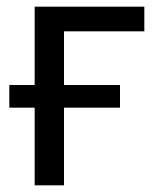

<svg xmlns="http://www.w3.org/2000/svg" viewBox="-20 -556 474 576"><path d="M8 -301H84V-536H413V-462H172V-301H340V-233H172V0H84V-233H8Z"/></svg>

Font: BC Sans
Style: Regular
Weight: 400
Designer: Monotype Design Team
Province of B.C.
Foundry: Monotype Imaging Inc.
Version: Version 2.000;GOOG;noto-source:20170915:90ef993387c0